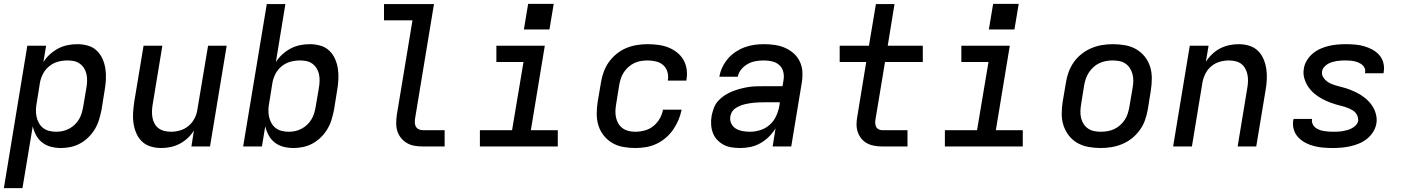

<svg xmlns="http://www.w3.org/2000/svg" viewBox="-26 -756 7246 991"><path d="M-6 215 115 -520H212L198 -436Q212 -458 232 -476Q252 -494 275 -506Q298 -518 323 -523Q348 -528 373 -528Q401 -528 427.5 -520.5Q454 -513 473 -495Q492 -477 503 -452.5Q514 -428 518 -401Q522 -374 520.5 -345.5Q519 -317 514 -289L498 -189Q493 -164 485.5 -139Q478 -114 464.5 -91Q451 -68 431.5 -48.5Q412 -29 388.5 -16Q365 -3 339.5 2.5Q314 8 289 8Q262 8 237 1.5Q212 -5 192.5 -20Q173 -35 161 -57Q149 -79 143 -104L90 215ZM264 -76Q281 -76 297.5 -79.5Q314 -83 329.5 -91Q345 -99 358.5 -111.5Q372 -124 381 -139Q390 -154 395 -170Q400 -186 403 -203L420 -303Q423 -320 423.5 -338Q424 -356 420.5 -372.5Q417 -389 408.5 -403Q400 -417 386.5 -427Q373 -437 356.5 -440.5Q340 -444 322 -444Q298 -444 273.5 -437.5Q249 -431 228.5 -414.5Q208 -398 196 -375Q184 -352 180 -328L164 -228Q160 -209 159.5 -190.5Q159 -172 162.5 -154.5Q166 -137 174.5 -121.5Q183 -106 196.5 -95.5Q210 -85 227.5 -80.5Q245 -76 264 -76Z M806 8Q778 8 751.5 0Q725 -8 706.5 -26Q688 -44 677.5 -68.5Q667 -93 663 -120Q659 -147 661 -175Q663 -203 667 -231L715 -520H812L762 -217Q759 -200 758.5 -182.5Q758 -165 761 -148.5Q764 -132 772 -117.5Q780 -103 793 -93.5Q806 -84 822.5 -80Q839 -76 857 -76Q880 -76 904 -83Q928 -90 947.5 -106.5Q967 -123 978.5 -145.5Q990 -168 993 -192L1048 -520H1144L1058 0H962L975 -83Q962 -61 942.5 -43Q923 -25 900.5 -13.5Q878 -2 854 3Q830 8 806 8Z M1489 8Q1462 8 1437 1.5Q1412 -5 1392.5 -20Q1373 -35 1361 -57Q1349 -79 1343 -104L1326 0H1229L1351 -735H1447L1398 -436Q1412 -458 1432 -476Q1452 -494 1475 -506Q1498 -518 1523 -523Q1548 -528 1573 -528Q1601 -528 1627.5 -520.5Q1654 -513 1673 -495Q1692 -477 1703 -452.5Q1714 -428 1718 -401Q1722 -374 1720.5 -345.5Q1719 -317 1714 -289L1698 -189Q1693 -164 1685.5 -139Q1678 -114 1664.5 -91Q1651 -68 1631.5 -48.5Q1612 -29 1588.5 -16Q1565 -3 1539.5 2.5Q1514 8 1489 8ZM1464 -76Q1481 -76 1497.5 -79.5Q1514 -83 1529.5 -91Q1545 -99 1558.5 -111.5Q1572 -124 1581 -139Q1590 -154 1595 -170Q1600 -186 1603 -203L1620 -303Q1623 -320 1623.5 -338Q1624 -356 1620.5 -372.5Q1617 -389 1608.5 -403Q1600 -417 1586.5 -427Q1573 -437 1556.5 -440.5Q1540 -444 1522 -444Q1498 -444 1473.5 -437.5Q1449 -431 1428.5 -414.5Q1408 -398 1396 -375Q1384 -352 1380 -328L1364 -228Q1360 -209 1359.5 -190.5Q1359 -172 1362.5 -154.5Q1366 -137 1374.5 -121.5Q1383 -106 1396.5 -95.5Q1410 -85 1427.5 -80.5Q1445 -76 1464 -76Z M2157 0Q2135 0 2114 -3.5Q2093 -7 2075.5 -17Q2058 -27 2045 -42.5Q2032 -58 2025.5 -77.5Q2019 -97 2019 -118.5Q2019 -140 2022 -162L2103 -651H1956V-735H2214L2117 -148Q2115 -136 2115 -124.5Q2115 -113 2120 -103.5Q2125 -94 2135 -89Q2145 -84 2157 -84H2269V0Z M2451 0V-84H2617L2676 -436H2536V-520H2786L2714 -84H2853V0ZM2678 -604 2700 -736H2832L2810 -604Z M3253 8Q3222 8 3191 2.5Q3160 -3 3134.5 -18Q3109 -33 3090.5 -56Q3072 -79 3063 -107.5Q3054 -136 3054 -167.5Q3054 -199 3059 -231L3076 -331Q3080 -358 3090 -385Q3100 -412 3116.5 -435.5Q3133 -459 3156.5 -478Q3180 -497 3206.5 -508Q3233 -519 3261 -523.5Q3289 -528 3316 -528Q3343 -528 3370.5 -524.5Q3398 -521 3422.5 -511.5Q3447 -502 3467.5 -486Q3488 -470 3501 -448Q3514 -426 3518 -399Q3522 -372 3517 -344Q3517 -343 3517 -342Q3517 -341 3517 -340H3421Q3421 -341 3421 -341.5Q3421 -342 3421 -342Q3425 -365 3418.5 -386Q3412 -407 3396.5 -420.5Q3381 -434 3359.5 -439Q3338 -444 3316 -444Q3299 -444 3281.5 -441Q3264 -438 3248 -430.5Q3232 -423 3218 -410.5Q3204 -398 3194 -383Q3184 -368 3178.5 -351Q3173 -334 3170 -317L3154 -217Q3151 -200 3150.5 -182Q3150 -164 3154 -147.5Q3158 -131 3166.5 -117Q3175 -103 3188.5 -93.5Q3202 -84 3218.5 -80Q3235 -76 3253 -76Q3277 -76 3301.5 -82.5Q3326 -89 3346 -105Q3366 -121 3379 -143.5Q3392 -166 3396 -190H3492Q3487 -163 3476 -137Q3465 -111 3448.5 -87Q3432 -63 3409.5 -44Q3387 -25 3361 -13Q3335 -1 3307.5 3.5Q3280 8 3253 8Z M3795 8Q3795 8 3795 8Q3795 8 3795 8H3794Q3772 8 3749.5 4.5Q3727 1 3708.5 -9Q3690 -19 3675.5 -34.5Q3661 -50 3653.5 -70Q3646 -90 3644.5 -112.5Q3643 -135 3647 -158Q3651 -178 3658.5 -198.5Q3666 -219 3681 -235.5Q3696 -252 3714.5 -264Q3733 -276 3753 -284Q3773 -292 3793.5 -297.5Q3814 -303 3834.5 -306.5Q3855 -310 3875.5 -310.5Q3896 -311 3917 -311H4013L4018 -341Q4022 -363 4017 -384.5Q4012 -406 3996.5 -420Q3981 -434 3960 -439Q3939 -444 3916 -444Q3896 -444 3875 -440.5Q3854 -437 3834.5 -426.5Q3815 -416 3800.5 -398.5Q3786 -381 3782 -360H3687Q3691 -385 3702.5 -409Q3714 -433 3731 -453Q3748 -473 3770.5 -488Q3793 -503 3817.5 -512Q3842 -521 3867 -524.5Q3892 -528 3916 -528Q3945 -528 3973 -524Q4001 -520 4026 -509Q4051 -498 4071 -480Q4091 -462 4102.5 -437.5Q4114 -413 4115.5 -384.5Q4117 -356 4112 -327L4058 0H3962L3977 -94Q3963 -70 3942.5 -50Q3922 -30 3898 -16.5Q3874 -3 3847.5 2.5Q3821 8 3795 8ZM3845 -76Q3871 -76 3898.5 -84.5Q3926 -93 3947.5 -112.5Q3969 -132 3980.5 -158Q3992 -184 3997 -211L3999 -228H3917Q3905 -228 3892.5 -227.5Q3880 -227 3868 -226Q3856 -225 3843.5 -223Q3831 -221 3818.5 -218Q3806 -215 3794 -210Q3782 -205 3771 -198Q3760 -191 3753 -180Q3746 -169 3744 -157Q3740 -137 3748 -119.5Q3756 -102 3771.5 -92.5Q3787 -83 3806 -79.5Q3825 -76 3845 -76Z M4528 0Q4507 0 4487 -3.5Q4467 -7 4450 -16Q4433 -25 4420.5 -40Q4408 -55 4401.5 -74Q4395 -93 4395 -113.5Q4395 -134 4399 -155L4445 -436H4308V-520H4459L4495 -735H4591L4556 -520H4737V-436H4542L4493 -141Q4491 -131 4491.5 -120.5Q4492 -110 4496 -101.5Q4500 -93 4509 -88.5Q4518 -84 4528 -84H4658V0Z M4851 0V-84H5017L5076 -436H4936V-520H5186L5114 -84H5253V0ZM5078 -604 5100 -736H5232L5210 -604Z M5655 8Q5623 8 5592.5 2.5Q5562 -3 5536 -17.5Q5510 -32 5491.5 -55.5Q5473 -79 5463.5 -107.5Q5454 -136 5454 -167.5Q5454 -199 5459 -231L5476 -331Q5480 -358 5490 -385Q5500 -412 5517 -436Q5534 -460 5558 -478.5Q5582 -497 5608.5 -508Q5635 -519 5663 -523.5Q5691 -528 5718 -528Q5750 -528 5781 -522.5Q5812 -517 5837.5 -502.5Q5863 -488 5882 -464.5Q5901 -441 5910 -412.5Q5919 -384 5919 -352.5Q5919 -321 5914 -289L5898 -189Q5893 -162 5883.5 -135Q5874 -108 5856.5 -84Q5839 -60 5815.5 -41.5Q5792 -23 5765 -12Q5738 -1 5710.5 3.5Q5683 8 5655 8ZM5656 -76Q5673 -76 5690.5 -79Q5708 -82 5724.5 -89.5Q5741 -97 5755 -109.5Q5769 -122 5779 -137Q5789 -152 5794.5 -169Q5800 -186 5803 -203L5820 -303Q5823 -321 5823.5 -338.5Q5824 -356 5819.5 -373Q5815 -390 5806 -404Q5797 -418 5783.5 -427.5Q5770 -437 5752.5 -440.5Q5735 -444 5717 -444Q5700 -444 5683 -441Q5666 -438 5649.5 -430.5Q5633 -423 5619 -410.5Q5605 -398 5595 -383Q5585 -368 5579 -351Q5573 -334 5570 -317L5554 -217Q5551 -199 5550.5 -181.5Q5550 -164 5554 -147Q5558 -130 5567 -116Q5576 -102 5590 -92.5Q5604 -83 5621 -79.5Q5638 -76 5656 -76Z M6029 0 6115 -520H6212L6198 -437Q6212 -459 6231 -477Q6250 -495 6272.5 -506.5Q6295 -518 6319.5 -523Q6344 -528 6367 -528Q6396 -528 6422 -520Q6448 -512 6466.5 -494Q6485 -476 6495.5 -451.5Q6506 -427 6510 -400Q6514 -373 6512.5 -345Q6511 -317 6506 -289L6458 0H6362L6412 -303Q6415 -320 6415.5 -337.5Q6416 -355 6412.5 -371.5Q6409 -388 6401 -402.5Q6393 -417 6380.5 -426.5Q6368 -436 6351 -440Q6334 -444 6317 -444Q6293 -444 6269 -437Q6245 -430 6225.5 -413.5Q6206 -397 6195 -374.5Q6184 -352 6180 -328L6126 0Z M6854 8Q6829 8 6804.5 6Q6780 4 6756.5 -2Q6733 -8 6712 -19Q6691 -30 6675 -47Q6659 -64 6652 -87Q6645 -110 6649 -135Q6650 -137 6650 -138.5Q6650 -140 6651 -142H6746Q6746 -141 6746 -140.5Q6746 -140 6746 -139Q6744 -127 6749 -116Q6754 -105 6762.5 -98Q6771 -91 6782.5 -86.5Q6794 -82 6805.5 -80Q6817 -78 6829.5 -77Q6842 -76 6854 -76Q6866 -76 6878.5 -76.5Q6891 -77 6903 -79Q6915 -81 6927.5 -84.5Q6940 -88 6951.5 -94Q6963 -100 6972.5 -110Q6982 -120 6984 -132Q6985 -144 6981.5 -154.5Q6978 -165 6971 -173.5Q6964 -182 6954.5 -187.5Q6945 -193 6934.5 -197.5Q6924 -202 6913.5 -205Q6903 -208 6892 -211H6891Q6867 -217 6843.5 -225.5Q6820 -234 6798.5 -245.5Q6777 -257 6758.5 -272.5Q6740 -288 6726.5 -308Q6713 -328 6706 -352.5Q6699 -377 6704 -403Q6707 -424 6719.5 -444.5Q6732 -465 6750 -480Q6768 -495 6789.5 -504.5Q6811 -514 6832.5 -519Q6854 -524 6876 -526Q6898 -528 6920 -528Q6944 -528 6968 -526Q6992 -524 7014.5 -517.5Q7037 -511 7057.5 -500Q7078 -489 7093 -472Q7108 -455 7114 -432Q7120 -409 7116 -385Q7116 -383 7115.5 -381.5Q7115 -380 7115 -378H7019Q7019 -379 7019.5 -379.5Q7020 -380 7020 -381Q7022 -393 7018 -403.5Q7014 -414 7005.5 -421Q6997 -428 6987 -432.5Q6977 -437 6966 -439.5Q6955 -442 6943 -443Q6931 -444 6920 -444Q6908 -444 6896.5 -443.5Q6885 -443 6873 -441Q6861 -439 6849.5 -435.5Q6838 -432 6827.5 -426Q6817 -420 6808.5 -410Q6800 -400 6798 -388Q6795 -372 6803 -358.5Q6811 -345 6823 -336Q6835 -327 6849.5 -321.5Q6864 -316 6879 -312Q6894 -308 6909 -304Q6924 -300 6938.5 -294.5Q6953 -289 6967 -282.5Q6981 -276 6994 -268Q7007 -260 7018.5 -251Q7030 -242 7040 -231Q7050 -220 7058.5 -207Q7067 -194 7072 -179.5Q7077 -165 7079 -149.5Q7081 -134 7078 -118Q7074 -95 7061 -74.5Q7048 -54 7029 -39Q7010 -24 6988 -15Q6966 -6 6943.5 -1Q6921 4 6898.5 6Q6876 8 6854 8Z"/></svg>

Font: Iosevka SS04 Md Ex Obl
Style: Regular
Weight: 500
Width: 7
Italic angle: -9°
Monospace: yes
Designer: Belleve Invis
Foundry: Belleve Invis
Version: Version 19.0.0; ttfautohint (v1.8.4)